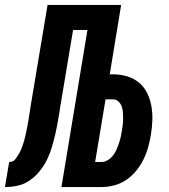

<svg xmlns="http://www.w3.org/2000/svg" viewBox="-64 -755 684 775"><path d="M-44 0 -27 -101Q-20 -101 -13.5 -103.5Q-7 -106 -2.5 -112Q2 -118 6 -124Q10 -130 13.5 -136Q17 -142 20 -149Q23 -156 25.5 -162.5Q28 -169 30 -176Q32 -183 34 -189.5Q36 -196 37.5 -203Q39 -210 40.5 -216.5Q42 -223 43.5 -230Q45 -237 46 -243.5Q47 -250 48.5 -257Q50 -264 51 -271Q53 -287 56 -303Q59 -319 61 -335L128 -735H425L379 -455H392Q421 -455 448.5 -447Q476 -439 497 -421.5Q518 -404 530 -379.5Q542 -355 547 -327Q552 -299 551 -269.5Q550 -240 545 -211Q541 -186 534 -160.5Q527 -135 515 -111Q503 -87 485.5 -65.5Q468 -44 445 -28.5Q422 -13 396 -6.5Q370 0 345 0H184L289 -634H231L178 -317Q178 -315 177.5 -313Q177 -311 177 -309Q173 -284 168.5 -259Q164 -234 158 -208.5Q152 -183 144.5 -158Q137 -133 125 -109Q113 -85 95.5 -63.5Q78 -42 55.5 -26.5Q33 -11 7.5 -5.5Q-18 0 -44 0ZM320 -101H345Q358 -101 370 -108Q382 -115 391 -126Q400 -137 405.5 -149.5Q411 -162 415.5 -175Q420 -188 423 -201Q426 -214 428 -227Q430 -239 431.5 -252Q433 -265 433 -277.5Q433 -290 432 -302.5Q431 -315 427 -326Q423 -337 414 -345.5Q405 -354 392 -354H362Z"/></svg>

Font: Iosevka Curly Extended
Style: Bold Italic
Weight: 700
Width: 7
Italic angle: -9°
Monospace: yes
Designer: Belleve Invis
Foundry: Belleve Invis
Version: Version 11.1.0; ttfautohint (v1.8.3)